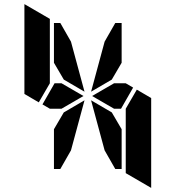

<svg xmlns="http://www.w3.org/2000/svg" viewBox="-20 -968 856 936"><path d="M629 -541 570 -438H536L429 -500L536 -562H593ZM490 -765 542 -856H573V-662L525 -580L424 -521ZM243 -662V-856H274L326 -765L392 -521L291 -580ZM647 -531 717 -490V-52L593 -124V-138V-144V-302V-396V-438ZM169 -469 99 -510V-948L223 -876V-698V-590V-562ZM326 -235 274 -144H243V-338L291 -420L392 -479ZM280 -438H223L187 -459L246 -562H280L387 -500ZM573 -338V-144H542L490 -235L424 -479L525 -420Z"/></svg>

Font: DSEG14 Modern
Style: Bold
Weight: 700
Designer: Keshikan(Twitter:@keshinomi_88pro)
Version: Version 0.46